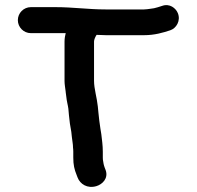

<svg xmlns="http://www.w3.org/2000/svg" viewBox="-20 -692 772 753"><path d="M197.5 -664H101C72.7 -664 50 -640.7 50 -613C50 -585.3 72.7 -562 101 -562H237.7C235.3 -553.4 233.1 -540.7 233.1 -529V-374C233.1 -360.5 236.1 -345.9 237.6 -332.3V-331.2C238.5 -326.2 239.2 -320.6 240 -312.9C241.6 -295.3 246.7 -277.7 248.1 -265.8L250.3 -241C252.4 -218.2 255.2 -196.8 259.7 -174.6L261.8 -154.8C263.7 -138 266.3 -125.9 266.3 -115V-113.4C267 -108.7 267.4 -103.6 267.4 -97V-74C267.4 -45.6 271.6 -27.6 280.5 -5.8L284.3 4.1C293.9 29.8 322.6 48.7 358.3 37.9C380.9 31.1 405.8 8.2 394.5 -24.5L390 -36.2C388.2 -41 387 -46.4 386.3 -49.3L384 -63.2C383.7 -64.5 383.2 -67.3 383.2 -74V-97C383.2 -122.3 379.8 -144.1 377.3 -166L373.8 -187.5C370.6 -207.2 367.9 -230.4 365.9 -251.1L363.6 -274.9C360.3 -307.9 348.8 -344.2 348.8 -375V-529C348.8 -536.1 353.4 -547.1 358.8 -555.3C371.4 -554.8 387.8 -554 395.8 -554H544.9C586.3 -554 620 -564 647.9 -573.3C671.1 -581 689.7 -610.3 677.5 -640.5C669.7 -659.7 645.5 -680 615.1 -668.7C604 -665.4 593.1 -661.3 584.2 -659.7L570.5 -657.7C560.1 -656.3 552.7 -655 544.9 -655H393.6C325.8 -655 267.3 -664 197.5 -664Z"/></svg>

Font: NumbBunny
Style: Bk
Weight: 400
Designer: Robert Jablonski
Foundry: Cannot Into Space Fonts
Version: Version 1.0